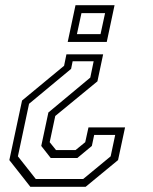

<svg xmlns="http://www.w3.org/2000/svg" viewBox="-20 -720 590 740"><path d="M377.5 -510.5 355.5 -406.5 193 -273 171.5 -172 196 -141.5H271L308.5 -172L321 -229H462L435 -103L310 0H97L16 -103L65 -332.5L227 -466.5L236 -510.5ZM385 -669.5H294L276.5 -588.5H367.5ZM421.5 -700 391.5 -558.5H241L271 -700ZM341 -484H260L254 -454.5L92 -320L49 -117.5L118 -30H300.5L406.5 -117.5L424 -200H343L334 -157.5L278 -111H175.5L139 -157.5L166.5 -286.5L328 -421Z"/></svg>

Font: Tourney Thin Light
Style: Italic
Weight: 300
Italic angle: -12°
Version: Version 1.015